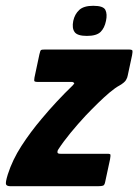

<svg xmlns="http://www.w3.org/2000/svg" viewBox="-42 -643 477 663"><path d="M-15 -41Q1 -91 32 -139Q63 -187 102 -233Q127 -263 154 -292Q181 -321 209 -348Q212 -351 214 -354Q216 -357 208 -360H89Q80 -360 77.5 -362Q75 -364 77 -375L94 -455Q97 -469 100 -470.5Q103 -472 115 -472H402Q415 -472 415.5 -467.5Q416 -463 414 -452L399 -382Q398 -375 393 -366.5Q388 -358 371 -348Q356 -340 337 -324Q318 -308 297 -287.5Q276 -267 254 -244Q227 -215 201.5 -184Q176 -153 158 -125Q156 -121 156.5 -116.5Q157 -112 167 -112H329Q339 -112 339.5 -108.5Q340 -105 338 -93L321 -14Q319 -4 314 -2Q309 0 296 0H-6Q-18 0 -21 -6Q-24 -12 -15 -41ZM324 -571Q319 -546 305 -532.5Q291 -519 258 -519Q225 -519 215.5 -532.5Q206 -546 211 -571Q216 -594 231.5 -608.5Q247 -623 280 -623Q315 -623 322 -608.5Q329 -594 324 -571Z"/></svg>

Font: Glory Thin ExtraBold
Style: Italic
Weight: 800
Italic angle: -12°
Version: Version 1.011